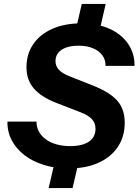

<svg xmlns="http://www.w3.org/2000/svg" viewBox="-20 -850 706 979"><path d="M366 -696 397 -830H519L488 -696ZM380 -20 350 109H228L258 -20ZM329 9Q261 9 203.5 -9Q146 -27 104.5 -59Q63 -91 40 -134.5Q17 -178 18 -230H166Q166 -203 178 -180Q190 -157 213 -140Q236 -123 268 -114Q300 -105 338 -105Q400 -105 433.5 -128Q467 -151 467 -193Q467 -222 449 -242Q431 -262 392 -277L268 -325Q189 -356 152 -399.5Q115 -443 115 -507Q115 -575 150 -625.5Q185 -676 248 -703.5Q311 -731 395 -731Q456 -731 506 -715.5Q556 -700 592 -671Q628 -642 647.5 -602Q667 -562 666 -514H518Q519 -545 502 -568Q485 -591 454 -604Q423 -617 381 -617Q345 -617 318.5 -608Q292 -599 277.5 -581.5Q263 -564 263 -538Q263 -513 280.5 -494Q298 -475 337 -460L451 -415Q540 -380 578 -336.5Q616 -293 616 -225Q616 -153 580.5 -100.5Q545 -48 481 -19.5Q417 9 329 9Z"/></svg>

Font: Instrument Sans
Style: Bold Italic
Weight: 700
Italic angle: -13°
Designer: Rodrigo Fuenzalida
Foundry: fragTYPE
Version: Version 1.000;gftools[0.9.28]